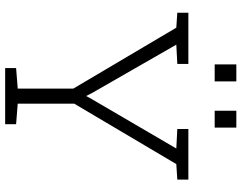

<svg xmlns="http://www.w3.org/2000/svg" viewBox="-116 -821 937 745"><g transform="rotate(90 352.5 -448.5)"><path d="M244.1 0V-42.5L323.7 -48.8V-264.6L87.4 -664.1L29.3 -668V-710.9H228V-668L153.3 -664.1L341.3 -336.4L352.5 -314.5L353 -315.4L364.7 -336.4L556.2 -664.1L480.5 -668V-710.9H676.8V-668L616.7 -664.1L382.3 -268.1V-48.8L461.9 -42.5V0ZM409.7 -813V-897H475.1V-813ZM230 -813V-897H295.9V-813Z"/></g></svg>

Font: Roboto Slab Light
Style: Regular
Weight: 300
Designer: Google
Version: Version 2.000; ttfautohint (v1.8.1.43-b0c9)